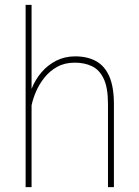

<svg xmlns="http://www.w3.org/2000/svg" viewBox="-20 -770 573 790"><path d="M289.1 -538.1Q339.8 -538.1 375.5 -518.3Q411.1 -498.5 429.9 -455.3Q448.7 -412.1 448.7 -341.8V0H424.3V-341.8Q424.3 -409.2 406.7 -446Q389.2 -482.9 358.4 -497.6Q327.6 -512.2 287.6 -512.2Q246.1 -512.2 215.1 -494.9Q184.1 -477.5 162.6 -450.4Q141.1 -423.3 128.2 -393.1Q115.2 -362.8 109.9 -336.4V0H85.4V-750H109.9V-404.3Q125 -442.4 150.6 -472.4Q176.3 -502.4 211.4 -520.3Q246.6 -538.1 289.1 -538.1Z"/></svg>

Font: Robert Sans Thin
Style: Regular
Weight: 100
Designer: Christian Robertson (extended by Adam Twardoch)
Foundry: Google
Version: Version 12.135;April 2, 2019;FontCreator 11.5.0.2425 64-bit;